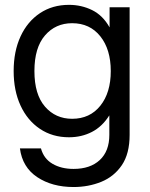

<svg xmlns="http://www.w3.org/2000/svg" viewBox="-20 -545 605 776"><path d="M277.3 210.9Q190.4 210.9 130.4 170.9Q70.3 130.9 60.5 54.7H145.5Q156.7 96.2 192.1 116.9Q227.5 137.7 277.3 137.7Q344.7 137.7 383.3 101.8Q421.9 65.9 421.9 0V-78.1H421.4Q393.1 -33.2 351.3 -11.7Q309.6 9.8 258.8 9.8Q191.9 9.8 141.4 -24.2Q90.8 -58.1 63 -118.4Q35.2 -178.7 35.2 -257.8Q35.2 -337.4 63 -397.7Q90.8 -458 141.4 -491.7Q191.9 -525.4 258.8 -525.4Q309.1 -525.4 352.3 -504.2Q395.5 -482.9 422.4 -435.1H422.9V-515.6H503.9V0Q503.9 76.2 472.4 122.6Q440.9 168.9 389.2 189.9Q337.4 210.9 277.3 210.9ZM271.5 -64.9Q343.3 -64.9 385.5 -117.7Q427.7 -170.4 427.7 -257.8Q427.7 -345.2 385.5 -398.2Q343.3 -451.2 271.5 -451.2Q204.6 -451.2 161.9 -401.9Q119.1 -352.5 119.1 -257.8Q119.1 -163.1 161.9 -114Q204.6 -64.9 271.5 -64.9Z"/></svg>

Font: Inter Display
Style: Regular
Weight: 400
Designer: Rasmus Andersson
Foundry: rsms
Version: Version 4.001;git-9221beed3